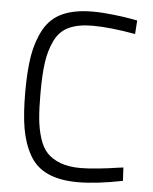

<svg xmlns="http://www.w3.org/2000/svg" viewBox="-52 -751 640 804"><g transform="rotate(5 268.0 -348.5)"><path d="M490 -68 493 -12Q384 10 305 10Q229 10 178.5 -13Q128 -36 101 -84.5Q74 -133 63.5 -194.5Q53 -256 53 -346Q53 -438 63.5 -500Q74 -562 101 -611.5Q128 -661 178.5 -684Q229 -707 305 -707Q346 -707 393.5 -701.5Q441 -696 468 -691L494 -686L490 -629Q384 -648 310 -648Q249 -648 210 -629.5Q171 -611 151 -569Q131 -527 124 -476.5Q117 -426 117 -346Q117 -284 121 -241Q125 -198 137 -159.5Q149 -121 170.5 -98.5Q192 -76 227 -63Q262 -50 311 -50Q340 -50 385 -54.5Q430 -59 460 -64Z"/></g></svg>

Font: TitilliumText22L Lt
Style: Thin
Weight: 300
Designer: Campivisivi
Foundry: Campivisivi
Version: 1.000